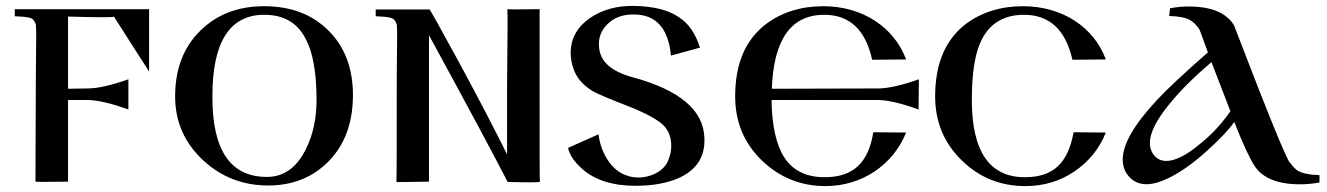

<svg xmlns="http://www.w3.org/2000/svg" viewBox="-20 -615 4485 649"><path d="M484 -584H30V-560C59 -559 79 -557 88 -552C93 -549 97 -543 101 -533C102 -529 103 -503 102 -456C101 -353 101 -301 101 -302C100 -118 100 -18 100 -1C100 0 137 0 210 -1V-277H274C309 -277 355 -266 414 -245V-347C355 -326 309 -316 275 -316L210 -315V-559C313 -556 365 -556 365 -559L484 -373Z M1173 -289C1174 -382 1146 -456 1091 -511C1036 -566 964 -594 873 -594C784 -594 712 -566 656 -510C600 -455 572 -381 572 -289C572 -203 604 -131 668 -72C729 -16 802 12 886 12C969 12 1037 -15 1091 -70C1145 -125 1172 -198 1173 -289ZM1050 -286C1051 -219 1039 -161 1014 -111C983 -48 939 -17 882 -17C759 -17 698 -107 698 -286C697 -472 756 -565 873 -565C938 -565 984 -539 1012 -486C1037 -441 1049 -374 1050 -286Z M1805 -1C1804 -1 1804 -107 1804 -318C1804 -495 1804 -584 1804 -584C1731 -583 1695 -583 1695 -584C1696 -564 1696 -517 1695 -444C1694 -354 1694 -305 1694 -298V-93C1654 -174 1599 -280 1528 -411C1467 -523 1435 -580 1432 -583H1250V-560C1279 -559 1299 -557 1308 -552C1313 -549 1317 -543 1321 -533C1322 -529 1323 -503 1322 -454C1321 -369 1321 -317 1321 -299C1321 -132 1321 -32 1320 0C1319 1 1355 0 1430 -1V-320C1430 -437 1430 -496 1430 -496C1569 -241 1657 -76 1696 0C1769 2 1805 2 1805 -1Z M2209 -203C2236 -184 2249 -157 2249 -122C2249 -106 2246 -90 2239 -74C2226 -38 2182 -15 2137 -15C2124 -15 2112 -17 2101 -21C2074 -29 2052 -47 2033 -76C2017 -101 2007 -130 2003 -161L1900 -115C1906 -90 1922 -67 1948 -44C1991 -6 2051 13 2128 13C2187 13 2236 4 2276 -14C2335 -41 2364 -86 2361 -149C2358 -243 2277 -311 2118 -354C2045 -374 2008 -408 2005 -456C2002 -485 2011 -511 2032 -532C2054 -555 2085 -567 2125 -566C2198 -565 2239 -519 2248 -427L2346 -454C2331 -502 2307 -537 2273 -558C2238 -582 2187 -594 2122 -595C2065 -596 2015 -582 1974 -554C1931 -524 1909 -485 1909 -436C1909 -419 1912 -401 1918 -384C1928 -353 1950 -327 1985 -306C2002 -297 2039 -281 2096 -259C2146 -240 2184 -221 2209 -203Z M3086 -347C3027 -326 2980 -316 2947 -316L2589 -315C2595 -482 2654 -565 2766 -565C2852 -565 2906 -514 2928 -413L3043 -414C3002 -523 2896 -594 2763 -594C2688 -594 2624 -574 2571 -535C2500 -482 2465 -400 2465 -289C2465 -202 2496 -129 2557 -71C2617 -14 2688 14 2771 14C2892 14 2998 -56 3043 -167L2932 -168C2915 -64 2864 -16 2767 -16C2706 -16 2660 -38 2631 -83C2604 -125 2589 -190 2588 -277H2946C2980 -277 3026 -266 3085 -245L3086 -347Z M3609 -168C3590 -64 3541 -16 3444 -16C3325 -16 3265 -103 3265 -277C3265 -360 3274 -424 3292 -467C3319 -532 3369 -565 3441 -565C3528 -565 3582 -514 3605 -413L3718 -414C3678 -523 3571 -594 3438 -594C3363 -594 3299 -574 3246 -535C3176 -482 3141 -400 3141 -289C3141 -202 3172 -129 3233 -71C3292 -14 3363 14 3446 14C3507 14 3562 -2 3611 -35C3660 -68 3696 -112 3718 -167Z M4440 -23C4409 -24 4387 -28 4372 -35C4361 -40 4351 -51 4340 -66H4339C4328 -83 4293 -165 4235 -313L4151 -530C4125 -572 4074 -593 3999 -593C3976 -593 3955 -591 3935 -587L3932 -561C3963 -560 3986 -556 4001 -548C4013 -542 4024 -531 4034 -516C4035 -515 4040 -501 4049 -476C4058 -451 4063 -438 4063 -438C3982 -367 3924 -313 3889 -275C3813 -193 3775 -127 3775 -76C3775 -55 3781 -37 3793 -22C3820 12 3862 17 3919 -8C3962 -27 4011 -60 4064 -109C4107 -148 4136 -179 4152 -203C4181 -129 4204 -80 4220 -55C4247 -13 4299 8 4374 8C4397 8 4418 6 4439 2C4439 9 4441 -3 4440 -23ZM4139 -239C4112 -200 4079 -163 4038 -130C3992 -91 3953 -71 3922 -71C3903 -71 3889 -79 3878 -94C3853 -131 3870 -186 3931 -261C3967 -306 4015 -354 4075 -405Z"/></svg>

Font: GFS Nicefore
Style: Regular
Weight: 400
Designer: George Matthiopoulos
Foundry: George Matthiopoulos
Version: Version 1.0